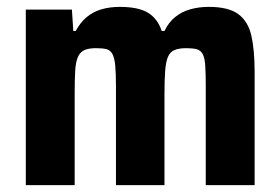

<svg xmlns="http://www.w3.org/2000/svg" viewBox="-20 -538 815 558"><path d="M55 0V-510H189L193 -448H200Q213 -472 231 -487.5Q249 -503 273.5 -510.5Q298 -518 328 -518Q382 -518 410 -501Q438 -484 450 -448H458Q470 -473 489 -488.5Q508 -504 533 -511Q558 -518 587 -518Q644 -518 672.5 -497Q701 -476 710.5 -434.5Q720 -393 720 -329V0H578V-286Q578 -325 576.5 -347.5Q575 -370 569 -381Q563 -392 551.5 -395Q540 -398 521 -398Q500 -398 487 -392.5Q474 -387 468 -372.5Q462 -358 460 -332Q458 -306 458 -264V0H317V-286Q317 -324 315 -346.5Q313 -369 307 -380.5Q301 -392 290 -395Q279 -398 259 -398Q238 -398 225.5 -392.5Q213 -387 206.5 -372.5Q200 -358 198.5 -332Q197 -306 197 -264V0Z"/></svg>

Font: Saira SemiCondensed
Style: Bold
Weight: 700
Width: 4
Designer: Hector Gatti with collaboration of the Omnibus-Type team
Foundry: Omnibus-Type
Version: Version 1.101